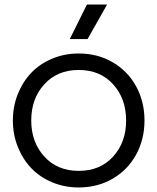

<svg xmlns="http://www.w3.org/2000/svg" viewBox="-20 -805 686 837"><path d="M323.2 -571.8Q405.8 -571.8 471.4 -533.4Q537.1 -495.1 573.5 -428.5Q609.9 -361.8 609.9 -279.8Q609.9 -197.8 573.5 -131.1Q537.1 -64.5 471.4 -26.1Q405.8 12.2 323.2 12.2Q261.2 12.2 207.5 -10.3Q153.8 -32.7 116.5 -71.8Q79.1 -110.8 57.6 -164.8Q36.1 -218.8 36.1 -279.8Q36.1 -340.8 57.6 -394.8Q79.1 -448.7 116.5 -487.8Q153.8 -526.9 207.5 -549.3Q261.2 -571.8 323.2 -571.8ZM116.2 -279.8Q116.2 -185.1 173.1 -122.6Q230 -60.1 323.2 -60.1Q416.5 -60.1 473.1 -122.3Q529.8 -184.6 529.8 -279.8Q529.8 -375 473.1 -437.5Q416.5 -500 323.2 -500Q230 -500 173.1 -437.5Q116.2 -375 116.2 -279.8ZM284.2 -634.8 358.9 -785.2H446.8L361.8 -634.8Z"/></svg>

Font: TASA Explorer
Style: Regular
Weight: 400
Designer: Weizhong Zhang
Foundry: Local Remote
Version: Version 1.000;Glyphs 3.1.2 (3151)